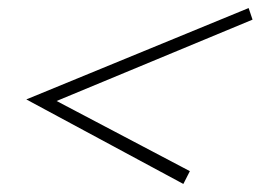

<svg xmlns="http://www.w3.org/2000/svg" viewBox="-20 -602 647 477"><path d="M120.6 -351.1 451.7 -176.8 435.5 -145 45.4 -355 597.7 -582 607.4 -553.2Z"/></svg>

Font: TypoPRO Playfair Display SC
Style: Italic
Weight: 900
Italic angle: -14°
Designer: Claus Eggers Sørensen
Foundry: Claus Eggers Sørensen
Version: Version 1.004;PS 001.004;hotconv 1.0.70;makeotf.lib2.5.58329